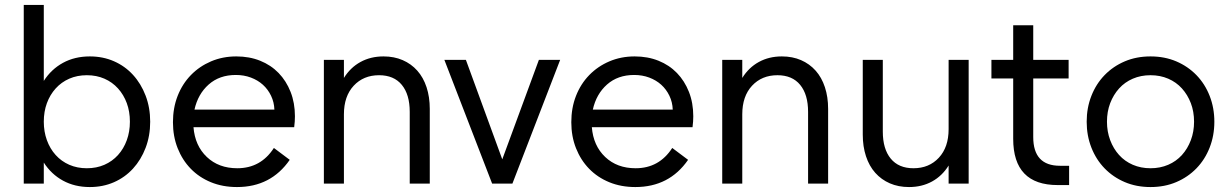

<svg xmlns="http://www.w3.org/2000/svg" viewBox="-20 -742 4974 776"><path d="M76 -722H157V-415Q187 -462 234.5 -488Q282 -514 343 -514Q396 -514 440.5 -494.5Q485 -475 517.5 -439.5Q550 -404 568.5 -355.5Q587 -307 587 -250Q587 -193 568.5 -144.5Q550 -96 517.5 -60.5Q485 -25 440.5 -5.5Q396 14 343 14Q282 14 234.5 -12Q187 -38 157 -85V0H76ZM331 -62Q370 -62 402 -76Q434 -90 457 -115.5Q480 -141 492.5 -175.5Q505 -210 505 -250Q505 -291 492.5 -325Q480 -359 457 -384.5Q434 -410 402 -424Q370 -438 331 -438Q292 -438 260 -424Q228 -410 205 -384.5Q182 -359 169.5 -325Q157 -291 157 -250Q157 -210 169.5 -175.5Q182 -141 205 -115.5Q228 -90 260 -76Q292 -62 331 -62Z M938 14Q880 14 832.5 -5.5Q785 -25 751 -60Q717 -95 698 -143Q679 -191 679 -248Q679 -306 698 -354.5Q717 -403 751.5 -438.5Q786 -474 833 -494Q880 -514 935 -514Q988 -514 1031.5 -496.5Q1075 -479 1106 -447Q1137 -415 1154.5 -370.5Q1172 -326 1172 -272Q1172 -251 1169 -228H762Q768 -153 816 -107.5Q864 -62 939 -62Q1034 -62 1087 -144L1151 -96Q1075 14 938 14ZM933 -439Q867 -439 823.5 -400.5Q780 -362 766 -299H1089Q1088 -329 1075.5 -355Q1063 -381 1042.5 -399.5Q1022 -418 994 -428.5Q966 -439 933 -439Z M1636 -290Q1636 -360 1604 -399Q1572 -438 1512 -438Q1449 -438 1409.5 -395.5Q1370 -353 1370 -280V0H1289V-500H1370V-427Q1396 -469 1437 -491.5Q1478 -514 1530 -514Q1573 -514 1607.5 -499Q1642 -484 1666.5 -456.5Q1691 -429 1704 -389.5Q1717 -350 1717 -302V0H1636Z M1776 -500H1863L2010 -98L2158 -500H2244L2051 0H1969Z M2548 14Q2490 14 2442.5 -5.5Q2395 -25 2361 -60Q2327 -95 2308 -143Q2289 -191 2289 -248Q2289 -306 2308 -354.5Q2327 -403 2361.5 -438.5Q2396 -474 2443 -494Q2490 -514 2545 -514Q2598 -514 2641.5 -496.5Q2685 -479 2716 -447Q2747 -415 2764.5 -370.5Q2782 -326 2782 -272Q2782 -251 2779 -228H2372Q2378 -153 2426 -107.5Q2474 -62 2549 -62Q2644 -62 2697 -144L2761 -96Q2685 14 2548 14ZM2543 -439Q2477 -439 2433.5 -400.5Q2390 -362 2376 -299H2699Q2698 -329 2685.5 -355Q2673 -381 2652.5 -399.5Q2632 -418 2604 -428.5Q2576 -439 2543 -439Z M3246 -290Q3246 -360 3214 -399Q3182 -438 3122 -438Q3059 -438 3019.5 -395.5Q2980 -353 2980 -280V0H2899V-500H2980V-427Q3006 -469 3047 -491.5Q3088 -514 3140 -514Q3183 -514 3217.5 -499Q3252 -484 3276.5 -456.5Q3301 -429 3314 -389.5Q3327 -350 3327 -302V0H3246Z M3548 -210Q3548 -140 3580 -101Q3612 -62 3672 -62Q3735 -62 3774.5 -104.5Q3814 -147 3814 -220V-500H3895V0H3814V-73Q3788 -31 3747 -8.5Q3706 14 3654 14Q3611 14 3576.5 -1Q3542 -16 3517.5 -43.5Q3493 -71 3480 -110.5Q3467 -150 3467 -198V-500H3548Z M3987 -500H4075V-640H4156V-500H4299V-425H4156V-188Q4156 -72 4264 -72H4301V6H4255Q4075 6 4075 -181V-425H3987Z M4630 14Q4573 14 4526 -6Q4479 -26 4444.5 -61.5Q4410 -97 4391 -145.5Q4372 -194 4372 -250Q4372 -306 4391 -354.5Q4410 -403 4444.5 -438.5Q4479 -474 4526 -494Q4573 -514 4630 -514Q4687 -514 4734 -494Q4781 -474 4815.5 -438.5Q4850 -403 4869 -354.5Q4888 -306 4888 -250Q4888 -194 4869 -145.5Q4850 -97 4815.5 -61.5Q4781 -26 4734 -6Q4687 14 4630 14ZM4630 -62Q4669 -62 4701.5 -76Q4734 -90 4757 -115.5Q4780 -141 4793 -175.5Q4806 -210 4806 -250Q4806 -291 4793 -325Q4780 -359 4757 -384.5Q4734 -410 4701.5 -424Q4669 -438 4630 -438Q4591 -438 4558.5 -424Q4526 -410 4503 -384.5Q4480 -359 4467 -325Q4454 -291 4454 -250Q4454 -210 4467 -175.5Q4480 -141 4503 -115.5Q4526 -90 4558.5 -76Q4591 -62 4630 -62Z"/></svg>

Font: NT Somic
Style: Regular
Weight: 400
Designer: Ravid Balaliev — lead type designer, mastering
Michael Voronin — secret advisor, marketing
Ivan Kovalenko — best boy
Foundry: NT Type
Version: Version 0.7